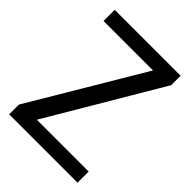

<svg xmlns="http://www.w3.org/2000/svg" viewBox="-205 -815 919 919"><g transform="rotate(45 254.0 -355.5)"><path d="M134.3 -75.2H485.4V0H22.5V-65.9L360.8 -635.3H25.9V-710.9H472.2V-647Z"/></g></svg>

Font: Ufes Sans
Style: Regular
Weight: 400
Designer: Ricardo Esteves, Filipe Motta, Cassio Ferreira, Ana Quintelato & Breno Mello
Foundry: ProDesignUfes - Ricardo Esteves, Filipe Motta, Cassio Ferreira, Ana Quintelato & Breno Mello (This is a derivative work,
Version: Version 2.0